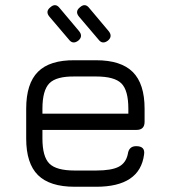

<svg xmlns="http://www.w3.org/2000/svg" viewBox="-20 -713 652 733"><path d="M279 -558Q258 -542 243 -562L169 -649Q152 -669 172 -685Q192 -703 208 -682L282 -594Q298 -574 279 -558ZM392 -558Q371 -542 356 -562L282 -649Q265 -669 285 -685Q305 -703 321 -682L395 -594Q411 -574 392 -558ZM265 0Q170 0 125 -44.5Q80 -89 80 -184V-298Q80 -394 125 -439Q170 -484 265 -483H347Q442 -483 487 -438Q532 -393 532 -298V-248Q532 -217 501 -217H142V-184Q142 -115 168.5 -88.5Q195 -62 265 -62H347Q406 -62 433.5 -76.5Q461 -91 468 -125Q472 -155 500 -155Q535 -155 530 -123Q514 0 347 0ZM265 -421Q195 -422 168.5 -395Q142 -368 142 -298V-279H470V-298Q470 -368 443.5 -394.5Q417 -421 347 -421Z"/></svg>

Font: Jura Medium
Style: Regular
Weight: 500
Designer: Daniel Johnson, Alexei Vanyashin
Foundry: Daniel Johnson
Version: Version 5.103